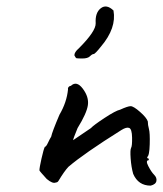

<svg xmlns="http://www.w3.org/2000/svg" viewBox="-20 -630 512 604"><path d="M298 -484Q279 -460 274.5 -460Q270 -460 263 -453Q256 -446 239 -446Q222 -446 220 -447Q218 -448 214 -456Q214 -466 228 -478Q282 -532 281 -557Q279 -590 297 -604Q315 -618 337 -597Q347 -542 298 -484ZM358 -285Q382 -296 391 -296Q400 -296 420.5 -278Q441 -260 445 -248Q445 -237 448.5 -224.5Q452 -212 451 -176Q450 -140 443 -136Q443 -131 448 -131V-126Q437 -126 446.5 -107.5Q456 -89 465 -80Q474 -71 472 -60.5Q470 -50 454 -46Q415 -46 399 -83Q393 -104 391 -131.5Q389 -159 392.5 -165Q396 -171 395.5 -197.5Q395 -224 386.5 -227.5Q378 -231 362 -221Q244 -147 195 -105Q182 -91 164 -61Q161 -56 156 -56Q146 -51 127 -67Q105 -91 104 -94Q104 -102 110.5 -131Q117 -160 121 -168Q125 -168 131 -181Q137 -194 141 -200Q144 -215 167 -269Q190 -308 194 -349Q193 -353 196 -356.5Q199 -360 203 -360Q221 -377 240.5 -351Q260 -325 256.5 -299.5Q253 -274 224 -227Q210 -193 210 -189Q250 -216 266 -227Q274 -236 309 -259Q344 -282 358 -285Z"/></svg>

Font: Caveat
Style: Regular
Weight: 400
Designer: Pablo Impallari
Foundry: Creative Lab NY
Version: Version 1.096; ttfautohint (v1.3)